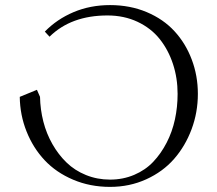

<svg xmlns="http://www.w3.org/2000/svg" viewBox="-20 -731 857 759"><path d="M58.1 -348.1 126 -376 138.2 -348.1Q139.2 -297.9 151.4 -250.2Q163.6 -202.6 187.3 -161.1Q210.9 -119.6 243.2 -88.4Q275.4 -57.1 319.8 -39.1Q364.3 -21 415 -21Q466.3 -21 510.5 -39.8Q554.7 -58.6 585.7 -91.3Q616.7 -124 638.9 -167.2Q661.1 -210.4 671.6 -259.3Q682.1 -308.1 682.1 -359.9Q682.1 -422.4 663.8 -478Q645.5 -533.7 611.3 -576.7Q577.1 -619.6 523.7 -644.8Q470.2 -669.9 404.8 -669.9Q261.2 -669.9 175.8 -585.9L157.2 -606Q205.1 -655.3 271 -683.1Q336.9 -710.9 415 -710.9Q494.1 -710.9 560.1 -683.1Q626 -655.3 669.9 -607.4Q713.9 -559.6 738 -495.6Q762.2 -431.6 762.2 -359.9Q762.2 -286.6 737.3 -220Q712.4 -153.3 668.2 -102.8Q624 -52.2 558.1 -22.2Q492.2 7.8 415 7.8Q335.9 7.8 268.8 -20.8Q201.7 -49.3 156.2 -97.9Q110.8 -146.5 85 -211.2Q59.1 -275.9 58.1 -348.1Z"/></svg>

Font: Dihjauti S
Style: Regular
Weight: 400
Designer: T. Christopher White
Version: Version 3.0.0